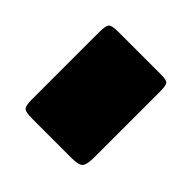

<svg xmlns="http://www.w3.org/2000/svg" viewBox="-45 -485 361 361"><g transform="rotate(-45 135.0 -305.0)"><path d="M20 -254V-359Q20 -376 24 -380.5Q28 -385 44 -385H222Q240 -385 245 -381.5Q250 -378 250 -360V-246Q250 -231 245.5 -228Q241 -225 225 -225H51Q32 -225 26 -230Q20 -235 20 -254Z"/></g></svg>

Font: Railroad Gothic CC
Style: Bold
Weight: 700
Designer: indestructible type*
Foundry: Cowboy Collective
Version: Version 1.000